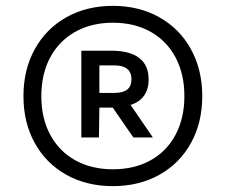

<svg xmlns="http://www.w3.org/2000/svg" viewBox="-20 -769 770 655"><path d="M670 -441Q670 -351 631.5 -281.2Q593 -211.5 523.8 -172.8Q454.5 -134 365 -134Q275.5 -134 206.2 -172.8Q137 -211.5 98.5 -281.2Q60 -351 60 -441Q60 -531 98.5 -601Q137 -671 206.2 -710Q275.5 -749 365 -749Q454.5 -749 523.8 -710Q593 -671 631.5 -601Q670 -531 670 -441ZM609 -441Q609 -516.5 579 -573Q549 -629.5 493.8 -660.5Q438.5 -691.5 365 -691.5Q292 -691.5 236.8 -660.5Q181.5 -629.5 151.2 -573Q121 -516.5 121 -441Q121 -366 151.2 -309.5Q181.5 -253 236.8 -222.2Q292 -191.5 365 -191.5Q438.5 -191.5 493.8 -222.2Q549 -253 579 -309.5Q609 -366 609 -441ZM425.5 -411 501.5 -300H435L364.5 -402H360H319L317.5 -300H257.5V-596H360Q423 -596 455 -571.2Q487 -546.5 487 -498.5Q487 -431 425.5 -411ZM369.5 -452Q399.5 -452 414 -463.5Q428.5 -475 428.5 -498.5Q428.5 -546 369.5 -546H319V-452Z"/></svg>

Font: Encode Sans SemiBold
Style: Regular
Weight: 600
Designer: Multiple Designers
Foundry: Impallari Type
Version: Version 2.000